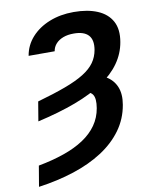

<svg xmlns="http://www.w3.org/2000/svg" viewBox="-101 -811 868 1098"><g transform="rotate(-10 333.5 -262.0)"><path d="M96.5 -156.4 115.3 -268.9Q211.5 -296.1 278.7 -321.1Q345.9 -346 388.8 -372.8Q431.7 -399.5 454.3 -431.3Q476.9 -463 483.9 -503.6Q493.3 -560.4 467.3 -588.3Q441.2 -616.2 382.8 -616Q347.4 -616.2 320.8 -606Q294.1 -595.8 278 -577.7Q261.9 -559.6 257.9 -535.1H106.7Q116.8 -595.6 157.6 -641Q198.4 -686.4 261.8 -711.8Q325.3 -737.3 403.1 -737.3Q483.9 -737.3 540.7 -713.4Q597.6 -689.5 623.6 -641.8Q649.5 -594 636.8 -521.5Q625.6 -456.5 587 -401.9Q548.3 -347.2 481.5 -302.2Q414.7 -257.3 318.7 -221.1Q222.6 -185 96.5 -156.4ZM370.1 -277.1 417.1 -364.5Q478.7 -361.4 520.9 -337.5Q563 -313.6 581.2 -270.4Q599.3 -227.2 588.6 -165.8Q575 -86.1 528.9 -22.6Q482.7 41 409.8 88.2Q336.9 135.4 241.8 166.4Q146.7 197.4 35.1 212.9L55.3 93Q138 77.5 204.6 54.3Q271.3 31.2 320.4 -1.3Q369.5 -33.8 399.4 -76.5Q429.3 -119.2 438.4 -172.9Q447.6 -227.9 432.1 -251.2Q416.7 -274.5 370.1 -277.1Z"/></g></svg>

Font: Inter
Style: Italic
Weight: 400
Italic angle: -9.3988°
Designer: Rasmus Andersson
Foundry: rsms
Version: Version 4.001;git-66647c0bb